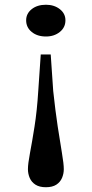

<svg xmlns="http://www.w3.org/2000/svg" viewBox="-20 -733 386 809"><path d="M193.7 -503.5 204.2 -349.8Q213.1 -266.8 223.1 -200.5Q233.1 -134.1 241 -88.4Q248.8 -42.6 248.8 -20.2Q248.8 -0.9 241.3 16.8Q233.7 34.5 217.2 45.2Q200.6 55.9 173.2 55.9Q146.4 55.9 129.6 45.2Q112.8 34.5 105.2 16.8Q97.7 -0.9 97.7 -20.2Q97.7 -42.6 106.3 -88.1Q115 -133.5 125.5 -199.9Q136 -266.3 141.2 -349.8L151.7 -503.5ZM173.7 -579.2Q137.1 -579.2 113.7 -598.3Q90.2 -617.4 90.2 -647.4Q90.2 -675.9 113.7 -694.5Q137.1 -713 173.7 -713Q208.2 -713 232 -694.5Q255.7 -675.9 255.7 -647.4Q255.7 -617.4 232 -598.3Q208.2 -579.2 173.7 -579.2Z"/></svg>

Font: BioRhyme ExtraBold
Style: Regular
Weight: 800
Designer: Aoife Mooney
Foundry: Aoife Mooney Type
Version: Version 1.600;gftools[0.9.33]